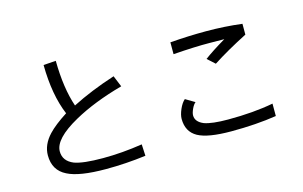

<svg xmlns="http://www.w3.org/2000/svg" viewBox="-95 -933 2030 1285"><g transform="rotate(-15 920.0 -290.5)"><path d="M776 85Q637 103 499 103Q314 103 233 61Q146 18 146 -86Q146 -160 207 -225Q250 -271 337 -327Q277 -470 275 -678L361 -684Q363 -493 408 -362Q541 -430 708 -484L740 -406Q541 -351 401 -273Q230 -178 230 -91Q230 -24 301 5Q361 27 499 27Q631 27 772 5Z M1632 -525Q1491 -453 1391 -388L1339 -435Q1392 -475 1488 -532L1383 -533Q1288 -534 1134 -523V-605Q1260 -615 1383 -615Q1509 -615 1632 -600ZM1688 54Q1547 76 1375 76Q1213 76 1144 38Q1074 -1 1074 -90Q1074 -118 1090.5 -156Q1107 -194 1129 -213L1193 -175Q1178 -163 1166 -136.5Q1154 -110 1154 -93Q1154 -48 1210 -25Q1263 -6 1375 -6Q1552 -6 1688 -32Z"/></g></svg>

Font: LINE Seed Sans KR Regular
Style: Regular
Weight: 400
Designer: LINE VX Design & Sandoll Inc & Dalton Maag Ltd
Foundry: Sandoll Inc.
Version: Version 1.000